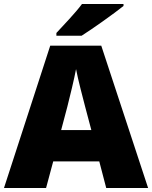

<svg xmlns="http://www.w3.org/2000/svg" viewBox="-20 -947 766 967"><path d="M602 -917V-927H393C360 -882 298 -818 264 -781V-767H391C445 -801 555 -879 602 -917ZM515 0H726L490 -717H233L0 0H212L248 -134H480ZM409 -409 440 -292H288L319 -409C331 -456 354 -550 363 -599C372 -550 399 -447 409 -409Z"/></svg>

Font: Noto Sans Malayalam Black
Style: Regular
Weight: 900
Designer: Jelle Bosma - Monotype Design Team
Foundry: Monotype Imaging Inc.
Version: Version 2.104